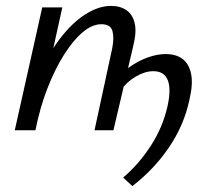

<svg xmlns="http://www.w3.org/2000/svg" viewBox="-20 -441 697 650"><path d="M49 0Q72 -99 106.5 -177Q141 -255 182.5 -309.5Q224 -364 269 -392.5Q314 -421 356 -421Q387 -421 408 -406.5Q429 -392 436 -362.5Q443 -333 431 -285L364 0H300L360 -278Q367 -314 360.5 -336.5Q354 -359 323 -359Q292 -359 259.5 -331.5Q227 -304 196 -254.5Q165 -205 140 -140.5Q115 -76 100 0ZM30 0 123 -416H191L99 0ZM428 189 397 160Q450 115 490.5 52.5Q531 -10 547 -81Q560 -139 548 -169.5Q536 -200 499 -200Q471 -200 440 -182Q409 -164 388 -134L360 -159Q386 -191 417 -213Q448 -235 480 -246.5Q512 -258 541 -258Q576 -258 598 -241.5Q620 -225 627 -190.5Q634 -156 621 -102Q603 -17 552 58Q501 133 428 189Z"/></svg>

Font: Ysabeau Office Medium
Style: Italic
Weight: 500
Italic angle: -12°
Designer: Christian Thalmann (Catharsis Fonts)
Version: Version 2.001;gftools[0.9.30]; featfreeze: tnum,lnum,ss02